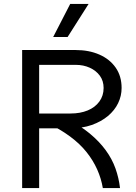

<svg xmlns="http://www.w3.org/2000/svg" viewBox="-20 -951 690 971"><path d="M154 -302V-377H337Q386 -377 423.5 -392.5Q461 -408 482.5 -437.5Q504 -467 504 -506Q504 -542 485 -568Q466 -594 434 -608.5Q402 -623 363 -623H154V-698H363Q430 -698 482.5 -675Q535 -652 565 -609Q595 -566 595 -506Q595 -466 577.5 -429.5Q560 -393 526 -364.5Q492 -336 444 -319Q396 -302 334 -302ZM92 0V-698H178V0ZM500 0Q492 -48 471.5 -94Q451 -140 417.5 -182Q384 -224 334 -261Q284 -298 218 -329L314 -351Q384 -317 433 -276.5Q482 -236 514.5 -191.5Q547 -147 564 -99Q581 -51 587 0ZM249 -764 335 -931H428L322 -764Z"/></svg>

Font: Azeret Mono Light
Style: Regular
Weight: 300
Designer: Martin Vácha
Foundry: Displaay
Version: Version 1.002